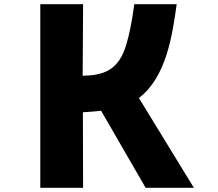

<svg xmlns="http://www.w3.org/2000/svg" viewBox="-20 -831 1040 915"><path d="M462 -303 674 64H904L642 -364C772 -463 801 -660 822 -811H620C607 -714 595 -664 582 -619C545 -492 469 -472 374 -470L376 -811H172V64H376L375 -296C403 -297 441 -301 462 -303Z"/></svg>

Font: LINE Seed JP App_OTF ExtraBold
Style: Regular
Weight: 800
Designer: LINE & Fontrix & Fontworks
Version: Version 1.013